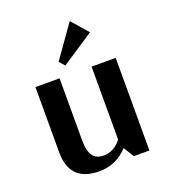

<svg xmlns="http://www.w3.org/2000/svg" viewBox="-135 -824 829 935"><g transform="rotate(-20 279.5 -356.5)"><path d="M483 -480V0H402L369 -54Q308 12 221 12Q67 12 67 -142V-480H192V-156Q192 -105 209.5 -79Q227 -53 267 -53Q319 -53 358 -102V-480ZM334 -725 408 -640 240 -529 215 -557Z"/></g></svg>

Font: Arya
Style: Bold
Weight: 700
Designer: Eduardo Rodriguez Tunni, Modular Infotech
Foundry: Eduardo Rodriguez Tunni, Modular Infotech
Version: Version 1.002